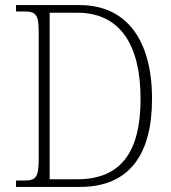

<svg xmlns="http://www.w3.org/2000/svg" viewBox="-20 -734 672 754"><path d="M43 0H294C488 0 577 -127 577 -346C577 -574 479 -714 293 -714H43V-689H71C120 -689 132 -680 132 -607V-110C132 -34 120 -25 71 -25H43ZM283 -30H175V-684H284C454 -684 532 -554 532 -346C532 -137 455 -30 283 -30Z"/></svg>

Font: Noto Serif Thai SemiCondensed ExtraLight
Style: Regular
Weight: 200
Width: 4
Designer: Monotype Design Team
Foundry: Monotype Imaging Inc.
Version: Version 2.002